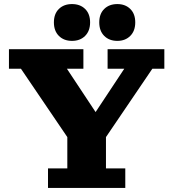

<svg xmlns="http://www.w3.org/2000/svg" viewBox="-20 -924 852 944"><path d="M557 -723Q517 -723 492.5 -747.5Q468 -772 468 -814Q468 -856 492.5 -880Q517 -904 557 -904Q596 -904 620.5 -880Q645 -856 645 -814Q645 -772 620.5 -747.5Q596 -723 557 -723ZM334 -723Q294 -723 269.5 -747.5Q245 -772 245 -814Q245 -856 269.5 -880Q294 -904 334 -904Q374 -904 398.5 -880Q423 -856 423 -814Q423 -772 398.5 -747.5Q374 -723 334 -723ZM216 0V-96H311V-250L83 -586H24V-682H390V-586H309L450 -373L591 -586H509V-682H788V-586H729L501 -250V-96H596V0Z"/></svg>

Font: Montagu Slab 16pt
Style: Bold
Weight: 700
Designer: Florian Karsten
Foundry: Florian Karsten
Version: Version 1.000; ttfautohint (v1.8.3)